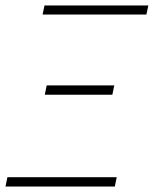

<svg xmlns="http://www.w3.org/2000/svg" viewBox="-30 -679 560 699"><path d="M-10 0H388L395 -34H-3ZM133 -334H379L386 -368H140ZM125 -626H503L510 -659H132Z"/></svg>

Font: Source Sans Pro Light
Style: Italic
Weight: 300
Italic angle: -11°
Designer: Paul D. Hunt
Foundry: Adobe Systems Incorporated
Version: Version 3.006;hotconv 1.0.111;makeotfexe 2.5.65597